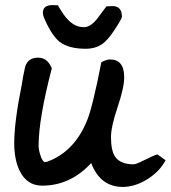

<svg xmlns="http://www.w3.org/2000/svg" viewBox="-20 -692 672 756"><path d="M339 -50Q257 39 146 39Q87 39 58 -18Q36 -63 36 -128Q36 -212 66 -360Q69 -384 79 -429Q90 -465 130 -465Q167 -465 184 -423Q132 -224 132 -118Q132 -102 139 -81Q147 -54 158 -54Q162 -54 165 -55Q273 -94 323 -218Q345 -272 379 -447Q400 -458 413 -458Q469 -458 469 -388Q469 -347 443 -270Q417 -193 417 -152Q417 -98 434 -74Q455 -45 506 -45Q516 -45 549 -62Q587 -81 600 -84L632 -61Q609 -17 560.5 13.5Q512 44 463 44Q375 44 339 -50ZM317 -500Q251 -500 215 -527Q184 -552 156 -616Q149 -630 149 -642Q149 -672 187 -672Q189 -672 208 -671Q232 -629 249 -613Q276 -585 311 -585Q335 -585 361 -616Q380 -641 399 -667Q416 -668 423 -668Q460 -668 460 -626Q460 -618 428 -570Q404 -534 383 -519Q356 -500 317 -500Z"/></svg>

Font: Wortlaut AH
Style: SemiBold
Weight: 600
Designer: Andreas Höfeld
Foundry: Fontgrube AH
Version: Version 2.59